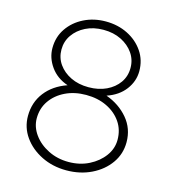

<svg xmlns="http://www.w3.org/2000/svg" viewBox="-107 -795 793 886"><g transform="rotate(15 290.0 -352.5)"><path d="M290 3Q225 3 171.5 -23.5Q118 -50 86.5 -94.5Q55 -139 55 -194Q55 -259 92 -307Q129 -355 195 -378Q142 -396 112.5 -437.5Q83 -479 83 -526Q83 -579 111 -620Q139 -661 186 -684.5Q233 -708 290 -708Q348 -708 395 -684.5Q442 -661 470 -620Q498 -579 498 -526Q498 -478 467.5 -437.5Q437 -397 381 -378Q445 -355 485.5 -307Q526 -259 526 -194Q526 -138 494.5 -93.5Q463 -49 409.5 -23Q356 3 290 3ZM290 -394Q338 -394 375 -411.5Q412 -429 433.5 -459.5Q455 -490 455 -530Q455 -569 433.5 -600Q412 -631 375 -649.5Q338 -668 290 -668Q242 -668 205 -649.5Q168 -631 146.5 -600Q125 -569 125 -530Q125 -491 146.5 -460.5Q168 -430 205 -412Q242 -394 290 -394ZM290 -37Q344 -37 387.5 -59Q431 -81 457 -116.5Q483 -152 483 -194Q483 -242 458 -278.5Q433 -315 389.5 -336Q346 -357 290 -357Q235 -357 191.5 -336Q148 -315 122.5 -278.5Q97 -242 97 -194Q97 -153 123 -117Q149 -81 193 -59Q237 -37 290 -37Z"/></g></svg>

Font: Readex Pro Light
Style: Regular
Weight: 300
Designer: Bonnie Shaver-Troup, Thomas Jockin
Foundry: Lexend
Version: Version 1.200; ttfautohint (v1.8.3)